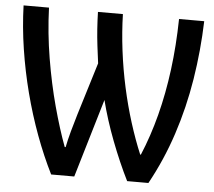

<svg xmlns="http://www.w3.org/2000/svg" viewBox="-51 -770 921 828"><g transform="rotate(5 409.0 -356.0)"><path d="M200 2Q162 -74 130 -160.5Q98 -247 74 -339.5Q50 -432 35.5 -526.5Q21 -621 18 -714H128Q132 -604 150 -496Q168 -388 194 -292Q220 -196 248 -121H252Q258 -152 268.5 -190.5Q279 -229 290 -265L360 -493Q355 -531 350.5 -567.5Q346 -604 343.5 -640.5Q341 -677 340 -714H448Q450 -637 460 -557Q470 -477 487 -399.5Q504 -322 526.5 -250.5Q549 -179 575 -117H578Q613 -200 637.5 -294.5Q662 -389 675.5 -494Q689 -599 691 -714H800Q796 -586 776 -461.5Q756 -337 717.5 -220Q679 -103 621 2H529Q510 -36 491.5 -78.5Q473 -121 456 -165.5Q439 -210 425 -254Q411 -298 401 -338L300 2Z"/></g></svg>

Font: Noto Sans Display SemiCondensed Medium
Style: Regular
Weight: 500
Width: 4
Designer: Monotype Design Team
Foundry: Monotype Imaging Inc.
Version: Version 2.003